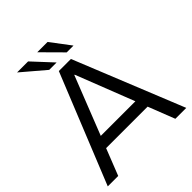

<svg xmlns="http://www.w3.org/2000/svg" viewBox="-236 -1014 1157 1157"><g transform="rotate(-45 342.0 -436.0)"><path d="M7 0 290 -700H393L676 0H583L342 -617H339L96 0ZM147 -170V-245H532V-170ZM254 -746 106 -872H200L317 -746ZM403 -746 278 -872H366L461 -746Z"/></g></svg>

Font: REM Light
Style: Regular
Weight: 300
Designer: Octavio Pardo
Foundry: Ashler Design
Version: Version 1.005;gftools[0.9.28]